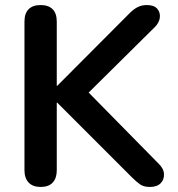

<svg xmlns="http://www.w3.org/2000/svg" viewBox="-20 -733 705 761"><path d="M141 8Q110 8 93.5 -9.5Q77 -27 77 -58V-648Q77 -680 93.5 -696.5Q110 -713 141 -713Q172 -713 188.5 -696.5Q205 -680 205 -648V-393H207L494 -681Q510 -697 526 -705Q542 -713 562 -713Q591 -713 603.5 -698Q616 -683 613.5 -663Q611 -643 594 -626L302 -337L303 -395L608 -85Q629 -65 630 -43Q631 -21 616.5 -6.5Q602 8 574 8Q550 8 535.5 -2Q521 -12 502 -31L207 -326H205V-58Q205 -27 189 -9.5Q173 8 141 8Z"/></svg>

Font: Nunito ExtraLight
Style: Bold
Weight: 700
Version: Version 3.602